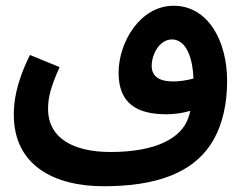

<svg xmlns="http://www.w3.org/2000/svg" viewBox="-20 -459 850 667"><path d="M725 21C753 -31 769 -98 769 -178C769 -315 704 -439 583 -439C468 -439 392 -314 392 -206C392 -101 454 -62 558 -62C585 -62 615 -66 641 -74C639 -65 637 -57 634 -49C610 20 524 69 364 69C236 69 147 22 147 -81C147 -122 157 -158 187 -226L84 -268C33 -165 28 -100 28 -60C28 116 169 188 340 188C524 188 659 142 725 21ZM507 -230C507 -273 536 -322 577 -322C623 -322 649 -267 652 -186C629 -180 603 -176 582 -176C530 -176 507 -196 507 -230Z"/></svg>

Font: Noto Sans Arabic UI Semi
Style: Regular
Weight: 600
Designer: Nadine Chahine - Monotype Design Team
Foundry: Monotype Imaging Inc.
Version: Version 1.900